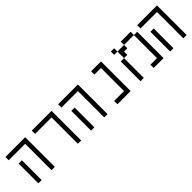

<svg xmlns="http://www.w3.org/2000/svg" viewBox="212 -1569 2575 2575"><g transform="rotate(-45 1500.0 -281.0)"><path d="M125 -375Q125 -375 125 0H187.5Q187.5 0 187.5 -375ZM375 -500Q375 -500 375 0H437.5V-562.5H62.5V-500Z M875 -500Q875 -500 875 0H937.5V-562.5H562.5V-500Z M1125 -375Q1125 -375 1125 0H1187.5Q1187.5 0 1187.5 -375ZM1375 -500Q1375 -500 1375 0H1437.5V-562.5H1062.5V-500Z M1812.5 -62.5H1625V0H1875V-562.5H1687.5V-500H1812.5Z M2062.5 -375Q2062.5 -375 2062.5 0H2125Q2125 0 2125 -375ZM2437.5 -62.5H2312.5V0H2500Q2500 0 2500 -500H2437.5ZM2125 -375H2187.5V-437.5H2250V-500H2125Q2125 -500 2125 -375ZM2125 -500V-562.5H2062.5V-500ZM2250 -500H2437.5V-562.5H2250Z M2625 -375Q2625 -375 2625 0H2687.5Q2687.5 0 2687.5 -375ZM2875 -500Q2875 -500 2875 0H2937.5V-562.5H2562.5V-500Z"/></g></svg>

Font: Unifont
Style: Regular
Weight: 500
Version: Version 15.1.04